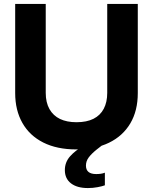

<svg xmlns="http://www.w3.org/2000/svg" viewBox="-20 -749 776 974"><path d="M426 205Q371 205 340 181Q309 157 309 114Q309 74 335.5 44Q362 14 405.5 -10Q449 -34 499 -52L529 -36Q495 -10 470 10Q445 30 430.5 49Q416 68 416 91Q416 134 468 134Q480 134 491 132.5Q502 131 512 127V191Q499 196 475 200.5Q451 205 426 205ZM367 9Q269 9 199.5 -26Q130 -61 93.5 -125.5Q57 -190 57 -277V-729H212V-278Q212 -229 231 -195.5Q250 -162 284.5 -145.5Q319 -129 368 -129Q420 -129 454.5 -146.5Q489 -164 506.5 -197.5Q524 -231 524 -278V-729H679V-277Q679 -187 641 -123Q603 -59 533 -25Q463 9 367 9Z"/></svg>

Font: Mona Sans ExtraLight
Style: Bold
Weight: 700
Version: Version 2.000